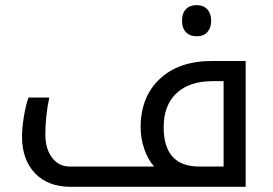

<svg xmlns="http://www.w3.org/2000/svg" viewBox="-20 -720 1052 740"><path d="M252 0Q165.5 0 115.2 -52Q64.9 -104 64.9 -193.8Q64.9 -227.1 72 -270.5Q79.1 -314 89.8 -344.2H169.9Q154.8 -272 154.8 -201.2Q154.8 -146.5 180.7 -112.3Q206.5 -78.1 249 -78.1H574.2Q550.8 -103.5 536.4 -145Q522 -186.5 522 -229Q522 -346.2 595.5 -415.5Q668.9 -484.9 795.9 -484.9H926.8V0ZM841.8 -78.1V-407.2H798.8Q710 -407.2 660.4 -360.8Q610.8 -314.5 610.8 -230Q610.8 -78.1 748 -78.1ZM737.8 -580.1Q711.9 -580.1 696.8 -595.7Q681.6 -611.3 681.6 -640.1Q681.6 -668.9 696.5 -684.6Q711.4 -700.2 737.8 -700.2Q764.6 -700.2 779.3 -683.8Q793.9 -667.5 793.9 -640.1Q793.9 -612.8 779.3 -596.4Q764.6 -580.1 737.8 -580.1Z"/></svg>

Font: Droid Arabic Kufi
Style: Regular
Weight: 400
Designer: Pascal Zoghbi
Foundry: Irfont.ir
Version: Version 1.00 February 28, 2013, initial release